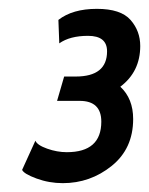

<svg xmlns="http://www.w3.org/2000/svg" viewBox="-20 -726 337 434"><path d="M122 -312Q91 -312 62.5 -322.5Q34 -333 30 -342L60 -408Q64 -398 86.5 -390Q109 -382 131 -382Q209 -382 209 -451Q209 -498 160 -498H109L125 -553H151Q222 -553 222 -610Q222 -645 179 -645Q138 -645 114 -628L112 -681Q144 -706 199 -706Q253 -706 275 -681Q297 -656 297 -622Q297 -564 252 -530Q281 -503 281 -457Q281 -390 232.5 -351Q184 -312 122 -312Z"/></svg>

Font: Cabin
Style: Italic
Weight: 400
Designer: Pablo Impallari
Foundry: Pablo Impallari. www.impallari.com Igino Marini. www.ikern.com
Version: Version 1.005